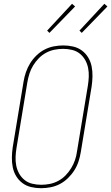

<svg xmlns="http://www.w3.org/2000/svg" viewBox="-20 -982 585 1010"><path d="M196 8Q169 8 143.5 2Q118 -4 98 -19Q78 -34 65 -55.5Q52 -77 47 -102.5Q42 -128 42.5 -154.5Q43 -181 47 -208L104 -553Q108 -578 116.5 -602.5Q125 -627 138.5 -649Q152 -671 171.5 -690Q191 -709 214 -721Q237 -733 262.5 -738Q288 -743 313 -743Q340 -743 365.5 -737Q391 -731 411 -716Q431 -701 444 -679.5Q457 -658 462 -632.5Q467 -607 466.5 -580.5Q466 -554 462 -527L405 -182Q401 -157 393 -132.5Q385 -108 371 -86Q357 -64 337.5 -45Q318 -26 295 -14Q272 -2 246.5 3Q221 8 196 8ZM197 -10Q219 -10 242 -14.5Q265 -19 286.5 -30.5Q308 -42 325 -59.5Q342 -77 354.5 -97.5Q367 -118 374.5 -140Q382 -162 385 -185L442 -530Q446 -554 447 -578Q448 -602 443.5 -624.5Q439 -647 428 -666.5Q417 -686 399.5 -700Q382 -714 359 -719.5Q336 -725 312 -725Q290 -725 267 -720.5Q244 -716 222.5 -704.5Q201 -693 184 -675.5Q167 -658 154.5 -637.5Q142 -617 135 -595Q128 -573 124 -550L67 -205Q63 -181 62 -157Q61 -133 65.5 -110.5Q70 -88 81 -68.5Q92 -49 109.5 -35Q127 -21 150 -15.5Q173 -10 197 -10ZM410 -809 398 -821 529 -962 545 -948ZM240 -809 228 -821 359 -962 375 -948Z"/></svg>

Font: Iosevka Curly Slab Thin
Style: Italic
Weight: 100
Italic angle: -9°
Monospace: yes
Designer: Belleve Invis
Foundry: Belleve Invis
Version: Version 22.1.2; ttfautohint (v1.8.4)